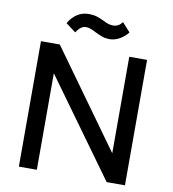

<svg xmlns="http://www.w3.org/2000/svg" viewBox="-98 -1020 993 1105"><g transform="rotate(10 398.0 -467.5)"><path d="M603 -169V-733H707V0H600L192 -564V0H87V-733H197ZM388 -838Q369 -848 355.5 -853Q342 -858 328 -858Q298 -858 272 -817L214 -861Q234 -896 264 -915.5Q294 -935 331 -935Q358 -935 377.5 -929Q397 -923 420 -912Q437 -903 450.5 -898.5Q464 -894 480 -894Q512 -894 533 -923L580 -871Q561 -846 532 -829.5Q503 -813 473 -813Q450 -813 431 -819.5Q412 -826 388 -838Z"/></g></svg>

Font: Shippori Antique
Style: Regular
Weight: 400
Designer: FONTDASU
Foundry: FONTDASU / Google Inc. / but / Adobe
Version: Version 2.001